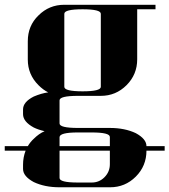

<svg xmlns="http://www.w3.org/2000/svg" viewBox="-40 -481 714 809"><path d="M-20 134.8H77.1Q88.4 116.2 102.1 104Q124 82 147.9 71.8Q120.6 65.4 102.1 56.2Q57.1 31.7 57.1 0V-20Q57.1 -51.3 102.1 -74.2Q134.3 -87.9 163.1 -91.8Q142.1 -102.1 122.1 -122.1Q77.1 -167 77.1 -230V-307.1Q77.1 -372.6 122.1 -416Q167 -460.9 231 -460.9H615.2V-441.9H538.1V-231Q538.1 -167 493.2 -122.1Q448.2 -77.1 384.8 -77.1H288.1Q210.9 -77.1 210.9 -58.1V39.1Q210.9 58.1 288.1 58.1H422.9Q485.8 58.1 532.2 80.1Q577.1 104.5 577.1 134.8H653.8V153.8H577.1Q577.1 218.3 532.2 263.2Q487.3 308.1 423.8 308.1H210.9Q148.4 308.1 102.1 286.1Q57.1 261.7 57.1 231V212.9Q57.1 182.1 67.9 153.8H-20ZM210.9 97.2V134.8H422.9V96.2Q422.9 77.1 346.2 77.1H288.1Q210.9 77.1 210.9 97.2ZM210.9 153.8V269Q210.9 288.1 288.1 288.1H346.2Q377.9 288.1 399.9 266.1Q422.9 243.2 422.9 210.9V153.8ZM231 -115.2Q231 -96.2 308.1 -96.2Q384.8 -96.2 384.8 -115.2V-422.9Q384.8 -441.9 308.1 -441.9Q231 -441.9 231 -422.9Z"/></svg>

Font: Hjet
Style: Regular
Weight: 400
Designer: T. Christopher White
Version: Version 1.2